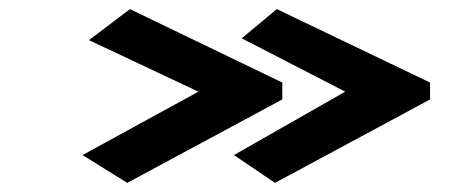

<svg xmlns="http://www.w3.org/2000/svg" viewBox="-20 -444 1040 421"><path d="M583 -43 493 -104 737 -243 510 -360 587 -424 923 -263V-226ZM259 -43 161 -104 415 -243 175 -356 265 -424 599 -263V-226Z"/></svg>

Font: Inconsolata UltraExpanded ExtraBold
Style: Regular
Weight: 800
Width: 9
Monospace: yes
Designer: Raph Levien, Cyreal, Brenton Simpson
Foundry: Raph Levien, Cyreal, Google
Version: Version 3.001; ttfautohint (v1.8.2.53-6de2)